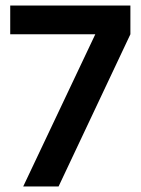

<svg xmlns="http://www.w3.org/2000/svg" viewBox="-20 -675 509 695"><path d="M17 -551V-655H452V-551L192 0H64L325 -551Z"/></svg>

Font: Hind Colombo SemiBold
Style: Regular
Weight: 600
Designer: Jyotish Sonowal, Aditi Pimprikar
Foundry: Indian Type Foundry
Version: Version 1.000;PS 1.0;hotconv 1.0.86;makeotf.lib2.5.63406; tt